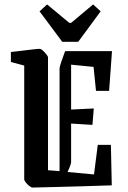

<svg xmlns="http://www.w3.org/2000/svg" viewBox="-20 -834 574 864"><path d="M29 -555V-600Q47 -602 76.5 -605.5Q106 -609 131 -612Q156 -615 161 -614Q166 -613 174 -605.5Q182 -598 189 -589Q196 -580 196 -577V-68L248 -64V-523Q248 -534 256 -556.5Q264 -579 273 -604H484L471 -425H412L401 -533L300 -543V-341L402 -346L396 -272L300 -278V-105Q300 -94 284 -60L403 -49L420 -182H479L483 0Q403 3 342 4.5Q281 6 229.5 7.5Q178 9 127 10Q121 10 112 3Q103 -4 96 -13Q89 -22 89 -27V-539ZM260 -646 158 -783 192 -814 292 -731H300L399 -814L433 -783L332 -646Z"/></svg>

Font: Grenze Gotisch Medium
Style: Regular
Weight: 500
Designer: Renata Polastri
Foundry: Omnibus-Type
Version: Version 1.001